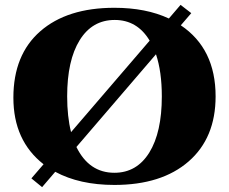

<svg xmlns="http://www.w3.org/2000/svg" viewBox="-20 -746 940 789"><path d="M866 -350Q866 -179 755 -82.5Q644 14 450 14Q307 14 207 -40L153 23L109 -13L159 -71Q35 -168 35 -344.5Q35 -521 145.5 -617.5Q256 -714 450 -714Q580 -714 674 -670L722 -726L766 -692L723 -642Q866 -546 866 -350ZM595 -579Q544 -664 451.5 -664Q359 -664 307.5 -581Q256 -498 256 -350Q256 -267 272 -203ZM450 -36Q542 -36 593.5 -119Q645 -202 645 -350Q645 -451 621 -523L294 -142Q346 -36 450 -36Z"/></svg>

Font: Cinzel Decorative Black
Style: Regular
Weight: 900
Designer: Natanael Gama
Version: Version 1.002;PS 001.002;hotconv 1.0.56;makeotf.lib2.0.21325